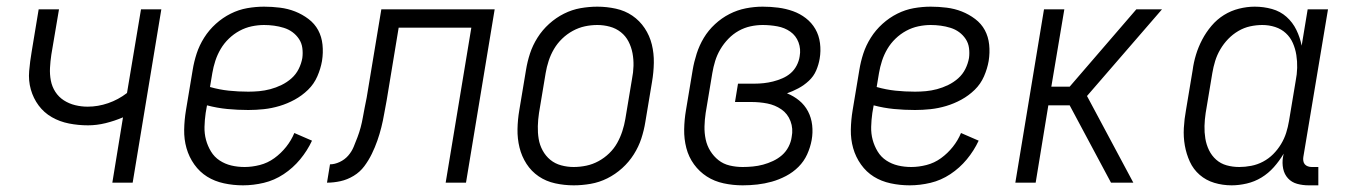

<svg xmlns="http://www.w3.org/2000/svg" viewBox="-20 -548 4040 576"><path d="M317 0 349 -196Q323 -185 296.5 -178.5Q270 -172 244 -172Q215 -172 187 -177.5Q159 -183 135.5 -196.5Q112 -210 96 -231.5Q80 -253 72.5 -279.5Q65 -306 67.5 -335Q70 -364 75 -393L96 -520H157L134 -384Q131 -364 130 -344.5Q129 -325 132.5 -306.5Q136 -288 146 -272.5Q156 -257 171.5 -247Q187 -237 205.5 -232.5Q224 -228 243 -228Q274 -228 304.5 -238.5Q335 -249 361 -269L403 -520H464L378 0Z M709 8Q680 8 652 2Q624 -4 601.5 -18Q579 -32 563 -54.5Q547 -77 539.5 -103.5Q532 -130 532.5 -159Q533 -188 538 -218L558 -338Q562 -363 570 -387.5Q578 -412 592.5 -435Q607 -458 627.5 -476.5Q648 -495 672 -507Q696 -519 721.5 -523.5Q747 -528 772 -528Q796 -528 820 -525Q844 -522 865.5 -513.5Q887 -505 905.5 -491Q924 -477 934.5 -457.5Q945 -438 947.5 -414Q950 -390 946 -365Q942 -342 932 -319Q922 -296 904 -278.5Q886 -261 864 -249Q842 -237 818.5 -230Q795 -223 771.5 -220.5Q748 -218 725 -218Q693 -218 662 -221Q631 -224 601 -232L597 -209Q594 -188 593.5 -167.5Q593 -147 598 -128.5Q603 -110 613 -93.5Q623 -77 639 -66.5Q655 -56 674 -51.5Q693 -47 714 -47Q736 -47 759.5 -53Q783 -59 803 -73.5Q823 -88 838.5 -107.5Q854 -127 863 -149L916 -126Q902 -96 880.5 -70Q859 -44 831 -25.5Q803 -7 771.5 0.5Q740 8 709 8ZM725 -273Q741 -273 757.5 -274.5Q774 -276 791 -280.5Q808 -285 824.5 -293Q841 -301 854.5 -313Q868 -325 876 -341Q884 -357 887 -374Q889 -389 887 -404Q885 -419 877 -431Q869 -443 857.5 -451.5Q846 -460 831.5 -464.5Q817 -469 802 -471Q787 -473 772 -473Q754 -473 735 -469Q716 -465 698.5 -455.5Q681 -446 666.5 -432Q652 -418 642 -401Q632 -384 626 -365.5Q620 -347 617 -329L610 -287Q638 -279 666.5 -276Q695 -273 725 -273Z M1317 0 1394 -465H1176L1140 -247Q1136 -227 1132.5 -206.5Q1129 -186 1124 -166Q1119 -146 1112 -126Q1105 -106 1095.5 -86.5Q1086 -67 1073 -49.5Q1060 -32 1041 -20.5Q1022 -9 1001.5 -4.5Q981 0 961 0L970 -55Q984 -55 999 -62Q1014 -69 1024.5 -81Q1035 -93 1041 -107.5Q1047 -122 1052.5 -136.5Q1058 -151 1062 -166Q1066 -181 1068.5 -195.5Q1071 -210 1074 -225Q1077 -240 1080 -255L1124 -520H1464L1378 0Z M1701 8Q1673 8 1645.5 2Q1618 -4 1596 -19Q1574 -34 1559.5 -56.5Q1545 -79 1538.5 -105.5Q1532 -132 1532.5 -160.5Q1533 -189 1538 -218L1558 -338Q1562 -363 1570 -387.5Q1578 -412 1592.5 -435Q1607 -458 1627.5 -476.5Q1648 -495 1672 -507Q1696 -519 1721.5 -523.5Q1747 -528 1772 -528Q1800 -528 1827.5 -522Q1855 -516 1877 -501Q1899 -486 1914 -463.5Q1929 -441 1935.5 -414.5Q1942 -388 1941.5 -359.5Q1941 -331 1936 -302L1916 -182Q1912 -157 1904 -132.5Q1896 -108 1881.5 -85Q1867 -62 1846.5 -43.5Q1826 -25 1802 -13Q1778 -1 1752 3.5Q1726 8 1701 8ZM1701 -47Q1720 -47 1739 -51Q1758 -55 1775.5 -64.5Q1793 -74 1807.5 -88Q1822 -102 1831.5 -119Q1841 -136 1847 -154.5Q1853 -173 1856 -191L1876 -311Q1880 -331 1880.5 -350.5Q1881 -370 1877.5 -388.5Q1874 -407 1865.5 -423.5Q1857 -440 1842.5 -451.5Q1828 -463 1809.5 -468Q1791 -473 1772 -473Q1753 -473 1734.5 -469Q1716 -465 1698.5 -455.5Q1681 -446 1666.5 -432Q1652 -418 1642 -401Q1632 -384 1626 -365.5Q1620 -347 1617 -329L1597 -209Q1594 -189 1593.5 -169.5Q1593 -150 1596 -131.5Q1599 -113 1608 -96.5Q1617 -80 1631 -68.5Q1645 -57 1663.5 -52Q1682 -47 1701 -47Z M2208 8Q2179 8 2151 2Q2123 -4 2100.5 -18.5Q2078 -33 2062 -55Q2046 -77 2039 -104Q2032 -131 2032.5 -160Q2033 -189 2038 -218L2058 -338Q2062 -362 2070 -387Q2078 -412 2091.5 -434.5Q2105 -457 2125 -475.5Q2145 -494 2168.5 -506Q2192 -518 2217.5 -523Q2243 -528 2268 -528Q2292 -528 2315 -525Q2338 -522 2359 -514.5Q2380 -507 2397.5 -493.5Q2415 -480 2426 -461Q2437 -442 2440 -418.5Q2443 -395 2439 -372Q2436 -354 2428.5 -336.5Q2421 -319 2406.5 -305.5Q2392 -292 2375 -283Q2358 -274 2341 -268Q2361 -260 2377.5 -246.5Q2394 -233 2404 -214Q2414 -195 2416.5 -172.5Q2419 -150 2415 -128Q2411 -106 2401.5 -85Q2392 -64 2375.5 -47.5Q2359 -31 2338 -20Q2317 -9 2295.5 -3Q2274 3 2252 5.5Q2230 8 2208 8ZM2208 -47Q2223 -47 2238.5 -48.5Q2254 -50 2269 -54Q2284 -58 2299 -65Q2314 -72 2326 -82.5Q2338 -93 2345.5 -107.5Q2353 -122 2355 -137Q2360 -162 2351.5 -184.5Q2343 -207 2324 -220Q2305 -233 2282 -237.5Q2259 -242 2234 -242H2185L2194 -297H2243Q2257 -297 2271 -298.5Q2285 -300 2299 -303.5Q2313 -307 2327 -313Q2341 -319 2352 -328.5Q2363 -338 2370 -351.5Q2377 -365 2379 -379Q2383 -401 2375.5 -421Q2368 -441 2351 -453Q2334 -465 2312 -469Q2290 -473 2268 -473Q2250 -473 2231.5 -469Q2213 -465 2196 -455.5Q2179 -446 2165 -431.5Q2151 -417 2141 -400Q2131 -383 2125.5 -365Q2120 -347 2117 -329L2097 -209Q2094 -189 2093.5 -169Q2093 -149 2097 -130Q2101 -111 2111 -95Q2121 -79 2135.5 -67.5Q2150 -56 2169 -51.5Q2188 -47 2208 -47Z M2709 8Q2680 8 2652 2Q2624 -4 2601.5 -18Q2579 -32 2563 -54.5Q2547 -77 2539.5 -103.5Q2532 -130 2532.5 -159Q2533 -188 2538 -218L2558 -338Q2562 -363 2570 -387.5Q2578 -412 2592.5 -435Q2607 -458 2627.5 -476.5Q2648 -495 2672 -507Q2696 -519 2721.5 -523.5Q2747 -528 2772 -528Q2796 -528 2820 -525Q2844 -522 2865.5 -513.5Q2887 -505 2905.5 -491Q2924 -477 2934.5 -457.5Q2945 -438 2947.5 -414Q2950 -390 2946 -365Q2942 -342 2932 -319Q2922 -296 2904 -278.5Q2886 -261 2864 -249Q2842 -237 2818.5 -230Q2795 -223 2771.5 -220.5Q2748 -218 2725 -218Q2693 -218 2662 -221Q2631 -224 2601 -232L2597 -209Q2594 -188 2593.5 -167.5Q2593 -147 2598 -128.5Q2603 -110 2613 -93.5Q2623 -77 2639 -66.5Q2655 -56 2674 -51.5Q2693 -47 2714 -47Q2736 -47 2759.5 -53Q2783 -59 2803 -73.5Q2823 -88 2838.5 -107.5Q2854 -127 2863 -149L2916 -126Q2902 -96 2880.5 -70Q2859 -44 2831 -25.5Q2803 -7 2771.5 0.5Q2740 8 2709 8ZM2725 -273Q2741 -273 2757.5 -274.5Q2774 -276 2791 -280.5Q2808 -285 2824.5 -293Q2841 -301 2854.5 -313Q2868 -325 2876 -341Q2884 -357 2887 -374Q2889 -389 2887 -404Q2885 -419 2877 -431Q2869 -443 2857.5 -451.5Q2846 -460 2831.5 -464.5Q2817 -469 2802 -471Q2787 -473 2772 -473Q2754 -473 2735 -469Q2716 -465 2698.5 -455.5Q2681 -446 2666.5 -432Q2652 -418 2642 -401Q2632 -384 2626 -365.5Q2620 -347 2617 -329L2610 -287Q2638 -279 2666.5 -276Q2695 -273 2725 -273Z M3380 0H3313L3189 -232H3125L3087 0H3026L3112 -520H3173L3134 -288H3189L3389 -520H3466L3241 -260Z M3675 8Q3648 8 3623 0.5Q3598 -7 3579 -23.5Q3560 -40 3549.5 -63Q3539 -86 3534.5 -111.5Q3530 -137 3531.5 -164Q3533 -191 3538 -218L3558 -338Q3561 -361 3568 -384Q3575 -407 3586.5 -429Q3598 -451 3614.5 -470.5Q3631 -490 3652 -503Q3673 -516 3697 -522Q3721 -528 3744 -528Q3771 -528 3796 -521Q3821 -514 3839.5 -497.5Q3858 -481 3869 -458.5Q3880 -436 3885 -411L3903 -520H3964L3890 -77Q3889 -71 3890 -65Q3891 -59 3894.5 -55Q3898 -51 3903.5 -49Q3909 -47 3915 -47H3935V8H3906Q3888 8 3871.5 3.5Q3855 -1 3844 -13Q3833 -25 3829.5 -42Q3826 -59 3829 -77L3831 -87Q3818 -65 3801.5 -46.5Q3785 -28 3764.5 -15.5Q3744 -3 3720.5 2.5Q3697 8 3675 8ZM3698 -47Q3715 -47 3733.5 -50.5Q3752 -54 3769 -63Q3786 -72 3799.5 -85.5Q3813 -99 3823 -115.5Q3833 -132 3838.5 -149.5Q3844 -167 3847 -185L3867 -305Q3871 -325 3871.5 -344.5Q3872 -364 3869 -383Q3866 -402 3858.5 -419Q3851 -436 3837.5 -448.5Q3824 -461 3805.5 -467Q3787 -473 3767 -473Q3749 -473 3730.5 -469Q3712 -465 3695 -455Q3678 -445 3664.5 -431Q3651 -417 3641 -400Q3631 -383 3625.5 -365Q3620 -347 3617 -329L3597 -209Q3594 -189 3593.5 -170Q3593 -151 3596 -132.5Q3599 -114 3607 -97.5Q3615 -81 3628.5 -69Q3642 -57 3660 -52Q3678 -47 3698 -47Z"/></svg>

Font: Iosevka Term Curly Light
Style: Italic
Weight: 300
Italic angle: -9°
Designer: Belleve Invis
Foundry: Belleve Invis
Version: Version 32.3.0